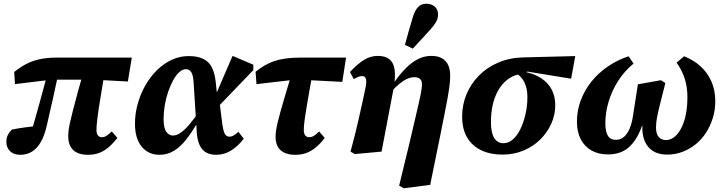

<svg xmlns="http://www.w3.org/2000/svg" viewBox="-20 -813 3874 1027"><path d="M89 15Q53 15 33.5 -4.5Q14 -24 14 -55Q14 -75 22 -91Q30 -107 44 -120Q78 -127 116.5 -132Q155 -137 193 -140L190 -96L144 -94Q156 -137 168.5 -180Q181 -223 192.5 -265.5Q204 -308 215.5 -350.5Q227 -393 238 -436H296Q287 -397 279 -359Q271 -321 263 -284.5Q255 -248 246.5 -213Q238 -178 231 -144Q218 -87 197.5 -52Q177 -17 149.5 -1Q122 15 89 15ZM60 -363 56 -428Q87 -453 119 -470Q151 -487 191 -496Q231 -505 288 -505H685L664 -377L480 -387H257ZM450 15Q399 15 372 -10Q345 -35 345 -85Q345 -99 347 -116.5Q349 -134 355 -160Q361 -186 370.5 -223.5Q380 -261 394.5 -314.5Q409 -368 430 -441L542 -439Q530 -366 521.5 -315.5Q513 -265 508 -231.5Q503 -198 500.5 -177Q498 -156 497 -142Q496 -128 496 -118Q496 -98 504 -88.5Q512 -79 524 -79Q538 -79 549.5 -86.5Q561 -94 578 -110L608 -75Q584 -45 560.5 -25Q537 -5 510.5 5Q484 15 450 15Z M833 15Q774 15 738 -28.5Q702 -72 702 -151Q702 -206 717 -259Q732 -312 758.5 -358Q785 -404 821 -439Q857 -474 899.5 -493.5Q942 -513 989 -513Q1037 -513 1067.5 -498Q1098 -483 1113.5 -452Q1129 -421 1134 -374L1141 -306L1151 -294L1168 -158Q1174 -112 1182.5 -97Q1191 -82 1207 -82Q1219 -82 1230 -88.5Q1241 -95 1255 -108L1284 -71Q1254 -32 1217 -8.5Q1180 15 1136 15Q1105 15 1082.5 2.5Q1060 -10 1047 -38.5Q1034 -67 1032 -113L1016 -367Q1014 -409 1003.5 -426Q993 -443 975 -443Q957 -443 939.5 -427.5Q922 -412 907 -385Q892 -358 880 -323.5Q868 -289 861.5 -251Q855 -213 855 -176Q855 -128 869.5 -108Q884 -88 905 -88Q925 -88 947 -103.5Q969 -119 994 -148.5Q1019 -178 1047 -219L1060 -156H1036Q1007 -107 977 -68Q947 -29 911.5 -7Q876 15 833 15ZM1136 -231 1116 -264 1224 -514 1335 -467V-438Z M1352 -363 1347 -429Q1379 -455 1413 -472Q1447 -489 1489.5 -497Q1532 -505 1590 -505H1831L1811 -375L1600 -386H1551ZM1560 15Q1508 15 1481 -9.5Q1454 -34 1454 -83Q1454 -97 1456.5 -114.5Q1459 -132 1465 -157.5Q1471 -183 1481.5 -220.5Q1492 -258 1508 -312Q1524 -366 1547 -441L1655 -439Q1642 -367 1633 -316Q1624 -265 1618.5 -231Q1613 -197 1610 -175.5Q1607 -154 1606 -141Q1605 -128 1605 -118Q1605 -98 1613 -88.5Q1621 -79 1633 -79Q1647 -79 1659 -86.5Q1671 -94 1687 -110L1717 -75Q1694 -45 1670 -25Q1646 -5 1619.5 5Q1593 15 1560 15Z M1855 -2Q1870 -57 1880.5 -100Q1891 -143 1899.5 -180.5Q1908 -218 1916 -254.5Q1924 -291 1933 -333Q1938 -355 1939 -371Q1940 -387 1935 -396.5Q1930 -406 1917 -406Q1906 -406 1895.5 -401.5Q1885 -397 1872 -390L1852 -428Q1891 -470 1926 -492Q1961 -514 2001 -514Q2041 -514 2063 -496Q2085 -478 2090.5 -442Q2096 -406 2087 -349L2021 -2L1878 11ZM2115 180 2171 -51Q2192 -140 2205 -196Q2218 -252 2225 -284Q2232 -316 2234.5 -333.5Q2237 -351 2237 -363Q2237 -381 2227 -390.5Q2217 -400 2196 -400Q2178 -400 2158.5 -391.5Q2139 -383 2117.5 -365.5Q2096 -348 2071 -321L2065 -373H2089Q2118 -415 2149.5 -447Q2181 -479 2215 -496.5Q2249 -514 2287 -514Q2323 -514 2345.5 -500.5Q2368 -487 2378 -463.5Q2388 -440 2388 -409Q2388 -395 2387 -379.5Q2386 -364 2383 -342.5Q2380 -321 2374 -287.5Q2368 -254 2358 -204.5Q2348 -155 2334 -84L2281 176L2140 194ZM2146 -573Q2156 -610 2166 -646Q2176 -682 2187 -717Q2195 -745 2206 -762Q2217 -779 2230.5 -786Q2244 -793 2261 -793Q2288 -793 2305.5 -777.5Q2323 -762 2323 -736Q2323 -714 2312.5 -695.5Q2302 -677 2282 -655Q2258 -628 2235 -603.5Q2212 -579 2188 -553Z M2667 14Q2603 14 2554.5 -9Q2506 -32 2479 -77Q2452 -122 2452 -190Q2452 -252 2475 -308Q2498 -364 2541 -408Q2584 -452 2644.5 -478Q2705 -504 2778 -506L3057 -513L3035 -392L2802 -430L2775 -419Q2740 -415 2713 -399.5Q2686 -384 2666 -360Q2646 -336 2632.5 -304.5Q2619 -273 2612.5 -236.5Q2606 -200 2606 -160Q2606 -103 2623.5 -75Q2641 -47 2673 -47Q2700 -47 2723.5 -67.5Q2747 -88 2764 -123.5Q2781 -159 2791 -203Q2801 -247 2801 -293Q2801 -327 2793 -352Q2785 -377 2771.5 -394Q2758 -411 2741 -420L2782 -430Q2838 -419 2875.5 -394Q2913 -369 2931.5 -333Q2950 -297 2950 -250Q2950 -199 2929 -152Q2908 -105 2870.5 -67.5Q2833 -30 2781 -8Q2729 14 2667 14Z M3232 13Q3181 13 3144 -8Q3107 -29 3086.5 -68Q3066 -107 3066 -162Q3066 -222 3086.5 -276.5Q3107 -331 3144 -377Q3181 -423 3231.5 -457.5Q3282 -492 3342 -512L3369 -473Q3321 -434 3287 -381Q3253 -328 3235.5 -269.5Q3218 -211 3218 -154Q3218 -109 3231.5 -87Q3245 -65 3274 -65Q3298 -65 3316.5 -80Q3335 -95 3348 -125.5Q3361 -156 3367 -201L3392 -362L3515 -384L3539 -369L3509 -250Q3500 -214 3494.5 -185.5Q3489 -157 3489 -132Q3489 -110 3495 -95Q3501 -80 3513 -72Q3525 -64 3543 -64Q3562 -64 3579.5 -75Q3597 -86 3611 -106Q3625 -126 3635.5 -154Q3646 -182 3651.5 -217Q3657 -252 3657 -292Q3657 -349 3642 -394Q3627 -439 3599 -478L3639 -512Q3690 -492 3727 -458.5Q3764 -425 3785 -378Q3806 -331 3806 -272Q3806 -225 3793 -182.5Q3780 -140 3757 -104Q3734 -68 3702 -42Q3670 -16 3631 -1Q3592 14 3549 14Q3503 14 3473 -5Q3443 -24 3428.5 -58.5Q3414 -93 3416 -139L3414 -140Q3389 -67 3345.5 -27Q3302 13 3232 13Z"/></svg>

Font: Source Serif 4
Style: Bold Italic
Weight: 700
Italic angle: -12°
Designer: Frank Grießhammer
Foundry: Adobe Systems Incorporated
Version: Version 4.004;hotconv 1.0.116;makeotfexe 2.5.65601